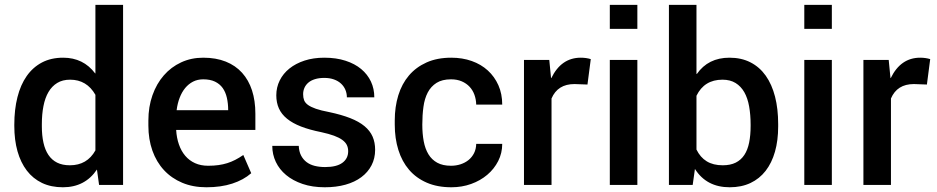

<svg xmlns="http://www.w3.org/2000/svg" viewBox="-20 -782 3964 812"><path d="M246 10Q196 10 157.8 -8.2Q119.5 -26.5 93.5 -60.5Q67.5 -94.5 54 -142.2Q40.5 -190 40.5 -249.5V-254.5Q40.5 -319 53.8 -371.2Q67 -423.5 93 -460.5Q119 -497.5 157.5 -517.8Q196 -538 247 -538Q332.5 -538 382.5 -471.5H383.5V-761.5H500.5V0H399L390 -65Q339.5 10 246 10ZM275.5 -83Q348.5 -83 383.5 -146V-381Q347 -445 276.5 -445Q244.5 -445 222 -431.2Q199.5 -417.5 185 -392.8Q170.5 -368 163.8 -333.5Q157 -299 157 -257.5V-247Q157 -209 163.8 -178.5Q170.5 -148 184.8 -126.8Q199 -105.5 221.5 -94.2Q244 -83 275.5 -83Z M853 10Q796 10 750.8 -9Q705.5 -28 673.5 -62.5Q641.5 -97 624.5 -145Q607.5 -193 607.5 -251V-272Q607.5 -330.5 624.8 -379.2Q642 -428 672.8 -463.2Q703.5 -498.5 746 -518.2Q788.5 -538 839.5 -538Q893.5 -538 934.8 -521.5Q976 -505 1003.8 -474.2Q1031.5 -443.5 1045.8 -399.8Q1060 -356 1060 -301V-232.5H725Q727 -198.5 736.8 -170.8Q746.5 -143 763.5 -123Q780.5 -103 804.8 -92Q829 -81 860.5 -81Q884.5 -81 904 -83.8Q923.5 -86.5 941 -92Q958.5 -97.5 975 -106Q991.5 -114.5 1009 -126.5L1042.5 -49.5Q1010 -21 962.2 -5.5Q914.5 10 853 10ZM945 -316Q945 -344.5 939.5 -368.5Q934 -392.5 921.8 -409.8Q909.5 -427 889.2 -436.8Q869 -446.5 839.5 -446.5Q815.5 -446.5 796.5 -436.8Q777.5 -427 763.2 -409.8Q749 -392.5 739.8 -368.5Q730.5 -344.5 727 -316Z M1353.5 10Q1301 10 1259.8 -4Q1218.5 -18 1190 -41.8Q1161.5 -65.5 1146.5 -97.2Q1131.5 -129 1131.5 -165H1243.5Q1244.5 -141.5 1253.2 -124.5Q1262 -107.5 1276.5 -96.5Q1291 -85.5 1311 -80.5Q1331 -75.5 1355 -75.5Q1403.5 -75.5 1428 -93.5Q1452.5 -111.5 1452.5 -142.5Q1452.5 -157 1446.8 -168.8Q1441 -180.5 1427.8 -190.2Q1414.5 -200 1392.8 -208Q1371 -216 1339 -223Q1289 -233 1253 -247Q1217 -261 1193.8 -280Q1170.5 -299 1159.5 -323.5Q1148.5 -348 1148.5 -379Q1148.5 -412.5 1163 -441.8Q1177.5 -471 1204 -492.2Q1230.5 -513.5 1268 -525.8Q1305.5 -538 1351.5 -538Q1402 -538 1441.2 -525.2Q1480.5 -512.5 1507.5 -490Q1534.5 -467.5 1548.8 -437Q1563 -406.5 1563 -370.5H1447Q1447 -387 1440.8 -402Q1434.5 -417 1422.5 -428.2Q1410.5 -439.5 1392.5 -446Q1374.5 -452.5 1351.5 -452.5Q1329 -452.5 1312 -447.2Q1295 -442 1284 -432.5Q1273 -423 1267.5 -410.5Q1262 -398 1262 -383.5Q1262 -369 1266.2 -358Q1270.5 -347 1282.5 -338.2Q1294.5 -329.5 1316 -322Q1337.5 -314.5 1372 -308Q1424 -297 1461 -282.5Q1498 -268 1521.5 -248.5Q1545 -229 1555.8 -204.2Q1566.5 -179.5 1566.5 -148.5Q1566.5 -112 1551.2 -82.8Q1536 -53.5 1508.2 -32.8Q1480.5 -12 1441.2 -1Q1402 10 1353.5 10Z M1889 10Q1829.5 10 1784.8 -9.5Q1740 -29 1710 -64Q1680 -99 1664.8 -147.8Q1649.5 -196.5 1649.5 -255V-272.5Q1649.5 -330 1664.5 -378.8Q1679.5 -427.5 1709.5 -462.8Q1739.5 -498 1784.2 -518Q1829 -538 1888.5 -538Q1935.5 -538 1975 -524Q2014.5 -510 2043 -484Q2071.5 -458 2087.8 -421.5Q2104 -385 2104 -339.5H1994Q1993.5 -361.5 1986.5 -381Q1979.5 -400.5 1966 -415Q1952.5 -429.5 1932.8 -438Q1913 -446.5 1887.5 -446.5Q1850 -446.5 1826.2 -431.5Q1802.5 -416.5 1789 -390.8Q1775.5 -365 1770.8 -330Q1766 -295 1766 -255Q1766 -216.5 1772 -184.5Q1778 -152.5 1792 -129.5Q1806 -106.5 1829.2 -93.8Q1852.5 -81 1887.5 -81Q1908.5 -81 1927.8 -87.2Q1947 -93.5 1961.5 -105.2Q1976 -117 1984.8 -134.2Q1993.5 -151.5 1994 -173.5H2104Q2104 -134.5 2087 -101Q2070 -67.5 2040.8 -42.8Q2011.5 -18 1972.5 -4Q1933.5 10 1889 10Z M2312.5 0H2196V-528.5H2303L2310.5 -452H2311Q2311 -451.5 2311.5 -451.5Q2353.5 -538 2436 -538Q2459 -538 2478.5 -532L2464.5 -424.5L2409.5 -426.5Q2338.5 -426.5 2312.5 -365.5Z M2675.5 -660H2559V-761.5H2675.5ZM2675.5 0H2559V-528.5H2675.5Z M3066 10Q2968 10 2919 -67.5L2909.5 0H2809V-761.5H2925.5V-469.5Q2925.5 -469.5 2925.5 -469.5Q2925.5 -469.5 2925.5 -469.5Q2925.5 -469.5 2926 -469.5Q2926 -469.5 2926 -469.5Q2926 -469.5 2926 -469.5H2926.5Q2926.5 -469.5 2926.5 -469.5Q2926.5 -469.5 2926.5 -469.5Q2926.5 -469 2927 -469Q2975 -538 3065 -538Q3115.5 -538 3154 -518.2Q3192.5 -498.5 3218.5 -461.8Q3244.5 -425 3257.8 -373.2Q3271 -321.5 3271 -257.5V-247Q3271 -188 3257.5 -140.5Q3244 -93 3218 -59.5Q3192 -26 3153.8 -8Q3115.5 10 3066 10ZM3036.5 -83Q3069 -83 3091.5 -94.2Q3114 -105.5 3128 -126.8Q3142 -148 3148.2 -179Q3154.5 -210 3154.5 -249.5V-254.5Q3154.5 -296.5 3148.2 -331.8Q3142 -367 3127.8 -392Q3113.5 -417 3090.8 -431Q3068 -445 3035.5 -445Q2958.5 -445 2925.5 -377V-149.5Q2941.5 -116.5 2968.8 -99.8Q2996 -83 3036.5 -83Z M3498 -660H3381.5V-761.5H3498ZM3498 0H3381.5V-528.5H3498Z M3748 0H3631.5V-528.5H3738.5L3746 -452H3746.5Q3746.5 -451.5 3747 -451.5Q3789 -538 3871.5 -538Q3894.5 -538 3914 -532L3900 -424.5L3845 -426.5Q3774 -426.5 3748 -365.5Z"/></svg>

Font: Roberto Sans Medium
Style: Regular
Weight: 500
Designer: Google (font) & Cristiano Sobral (main changes)
Version: Version 1.000;October 12, 2021;FontCreator 14.0.0.2814 64-bi